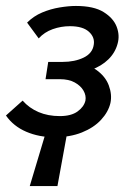

<svg xmlns="http://www.w3.org/2000/svg" viewBox="-32 -450 442 645"><path d="M68 175 127 -22H197L161 175ZM151 11Q99 11 56 -7.5Q13 -26 -12 -62L44 -112Q66 -87 97.5 -73.5Q129 -60 169 -60Q207 -60 228.5 -75.5Q250 -91 255 -112Q258 -129 248.5 -145.5Q239 -162 219 -173Q199 -184 169 -184H121L130 -242H178Q219 -242 249 -256.5Q279 -271 283 -300Q287 -325 266.5 -343.5Q246 -362 203 -362Q173 -362 145 -352Q117 -342 98 -321L59 -374Q81 -396 109.5 -408Q138 -420 168.5 -425Q199 -430 223 -430Q283 -430 316 -409.5Q349 -389 360 -360Q371 -331 363 -303Q355 -273 332 -250.5Q309 -228 274.5 -215.5Q240 -203 200 -203L204 -238Q259 -238 290.5 -216Q322 -194 333.5 -163Q345 -132 339 -104Q332 -74 307.5 -47.5Q283 -21 243 -5Q203 11 151 11Z"/></svg>

Font: Ysabeau Infant SemiBold
Style: Italic
Weight: 600
Italic angle: -12°
Designer: Christian Thalmann (Catharsis Fonts)
Version: Version 2.002; featfreeze: ss01,ss02,lnum